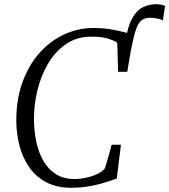

<svg xmlns="http://www.w3.org/2000/svg" viewBox="-20 -884 804 912"><path d="M591.5 -608 575.5 -687Q586.5 -758.5 607.8 -796.8Q629 -835 658.5 -849.5Q688 -864 722 -864Q735.5 -864 746 -861.8Q756.5 -859.5 764 -856L754 -787.5Q742 -793 725.8 -796.2Q709.5 -799.5 692.5 -799.5Q669.5 -799.5 654 -788.8Q638.5 -778 627 -746.8Q615.5 -715.5 604 -653.5ZM320 8Q248 8 198 -19.2Q148 -46.5 117.2 -92Q86.5 -137.5 72.2 -193.5Q58 -249.5 57.5 -306.5Q56.5 -407 85.2 -489Q114 -571 165 -629.5Q216 -688 282.8 -719.5Q349.5 -751 424 -751Q470 -751 507.2 -744.5Q544.5 -738 571.5 -730.8Q598.5 -723.5 614.5 -721L584.5 -543H541L537 -681.5Q526.5 -688 511 -694.5Q495.5 -701 472.2 -705.5Q449 -710 414.5 -710Q344 -710 292 -673.5Q240 -637 206.2 -578Q172.5 -519 156.5 -449.8Q140.5 -380.5 141.5 -314.5Q142 -262 152.2 -211.8Q162.5 -161.5 185.2 -121.2Q208 -81 244.8 -57.2Q281.5 -33.5 335 -33.5Q359 -33.5 387.5 -39.5Q416 -45.5 441 -57Q466 -68.5 478.5 -85Q482.5 -98 486.8 -112Q491 -126 495 -140.2Q499 -154.5 503 -168.8Q507 -183 510.5 -196.5H554.5L534.5 -36Q520.5 -31 499 -23.8Q477.5 -16.5 450.2 -9.2Q423 -2 390.2 3Q357.5 8 320 8Z"/></svg>

Font: Merriweather 60pt Light
Style: Italic
Weight: 300
Italic angle: -7.8°
Version: Version 2.101